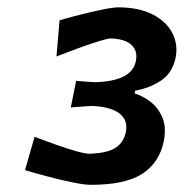

<svg xmlns="http://www.w3.org/2000/svg" viewBox="-20 -793 500 522"><path d="M226.5 -290.5Q210 -290.5 178 -297Q146 -303.5 110.8 -312.8Q75.5 -322 48 -330.5L74 -421Q101.5 -410.5 131.8 -399.8Q162 -389 187 -382Q212 -375 223 -375Q270 -376.5 292.5 -390.2Q315 -404 321.5 -431Q329.5 -465.5 304.8 -484.5Q280 -503.5 227.5 -505Q198.5 -502.5 172.5 -501L187 -573Q211 -571.5 238 -569.5Q337.5 -572 349 -625.5Q355.5 -654 337.5 -670.8Q319.5 -687.5 280.5 -688.5Q273.5 -688.5 249 -681Q224.5 -673.5 193 -662Q161.5 -650.5 133.5 -639.5L142 -738Q162.5 -744 194.8 -752.2Q227 -760.5 257.2 -766.8Q287.5 -773 302 -773Q357 -773 394.5 -754Q432 -735 448.5 -703.2Q465 -671.5 457 -634Q448 -594 417.5 -573.8Q387 -553.5 347.5 -546.5L346 -539Q367.5 -532.5 388.8 -516.5Q410 -500.5 421.5 -473.5Q433 -446.5 425 -408Q413 -350.5 366.8 -320.5Q320.5 -290.5 226.5 -290.5Z"/></svg>

Font: Commissioner Loud SemiBold
Style: Italic
Weight: 600
Italic angle: -12°
Designer: Kostas Bartsokas
Foundry: Kostas Bartsokas
Version: Version 1.000; ttfautohint (v1.8.3)